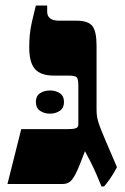

<svg xmlns="http://www.w3.org/2000/svg" viewBox="-20 -667 454 696"><path d="M348 9Q338 -16 328.5 -37.5Q319 -59 309 -79Q299 -99 288 -119L269 -70Q253 -30 240.5 -15Q228 0 208 0H7L57 -199H228Q243 -199 251 -201Q259 -203 261.5 -207Q264 -211 264 -217V-355Q264 -380 258.5 -386.5Q253 -393 227 -393H175Q128 -393 107 -416.5Q86 -440 86 -495Q86 -520 88 -541Q90 -562 95.5 -587Q101 -612 110 -647H151V-625Q151 -609 161.5 -600.5Q172 -592 195 -592H258Q299 -592 314.5 -573Q330 -554 330 -502V-270Q330 -255 332 -242.5Q334 -230 341 -211Q348 -192 362 -159L404 -61Q391 -36 378.5 -18.5Q366 -1 357 9ZM110 -297Q110 -319 125 -329Q140 -339 161 -339Q182 -339 197 -329Q212 -319 212 -297Q212 -276 197 -265.5Q182 -255 161 -255Q140 -255 125 -265.5Q110 -276 110 -297Z"/></svg>

Font: Noto Serif Hebrew Black
Style: Regular
Weight: 900
Version: Version 2.003